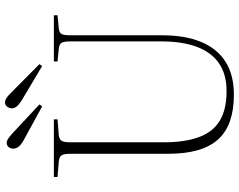

<svg xmlns="http://www.w3.org/2000/svg" viewBox="-116 -848 977 786"><g transform="rotate(-90 373.0 -454.5)"><path d="M379 14Q317 14 271 -2Q225 -18 195.5 -51Q166 -84 151.5 -134.5Q137 -185 137 -254V-656Q137 -682 130.5 -691.5Q124 -701 104 -703L42 -708V-723H278V-708L214 -703Q198 -701 191 -692.5Q184 -684 184 -656V-272Q184 -187 205 -129.5Q226 -72 272 -44Q318 -16 394 -16Q463 -16 508 -47.5Q553 -79 575 -138.5Q597 -198 597 -282V-656Q597 -681 591.5 -691Q586 -701 566 -703L515 -708V-723H704V-708L651 -703Q632 -701 627 -691Q622 -681 622 -655V-279Q622 -186 595 -120.5Q568 -55 514 -20.5Q460 14 379 14ZM496 -771 355 -855Q338 -866 330.5 -875.5Q323 -885 323 -895Q323 -906 330 -914.5Q337 -923 347 -923Q355 -923 363 -918.5Q371 -914 384 -901L504 -782ZM331 -771 190 -848Q173 -858 165.5 -868Q158 -878 158 -889Q158 -900 164.5 -908Q171 -916 182 -916Q190 -916 197.5 -911Q205 -906 219 -894L339 -782Z"/></g></svg>

Font: Literata 60pt ExtraLight
Style: Regular
Weight: 250
Designer: Latin by Veronika Burian and Jose Scaglione. Greek by Irene Vlachou. Cyrillic by Vera Evstafieva.
Foundry: TypeTogether
Version: Version 3.103;gftools[0.9.29]